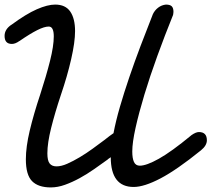

<svg xmlns="http://www.w3.org/2000/svg" viewBox="-45 -773 924 839"><path d="M791 -182Q811 -196 824 -196Q859 -196 859 -160Q859 -137 833 -116Q728 -31 656.5 6.5Q585 44 539 44Q439 44 439 -86Q436 -84 432.5 -81.5Q429 -79 426 -77H427Q398 -56 366.5 -34Q335 -12 303 5.5Q271 23 239 34.5Q207 46 177 46Q122 46 95 18.5Q68 -9 68 -77Q68 -131 85 -202.5Q102 -274 131 -361Q157 -441 173.5 -506.5Q190 -572 190 -614Q190 -657 168 -657Q149 -657 118 -641.5Q87 -626 39 -593L40 -594Q22 -581 7 -581Q-25 -581 -25 -616Q-25 -645 5 -665L4 -664Q69 -712 116 -732.5Q163 -753 196 -753Q241 -753 262 -722.5Q283 -692 283 -637Q283 -589 266 -514.5Q249 -440 221 -358Q195 -280 178.5 -214Q162 -148 162 -103Q162 -71 172 -58.5Q182 -46 202 -46Q223 -46 249 -57.5Q275 -69 303.5 -86Q332 -103 359.5 -123Q387 -143 411 -161Q425 -172 433.5 -178.5Q442 -185 451 -191Q461 -244 479 -306Q497 -368 520 -435.5Q543 -503 569.5 -573Q596 -643 623 -711Q631 -728 646 -739.5Q661 -751 680 -753Q698 -753 705.5 -745.5Q713 -738 713 -721Q713 -716 712 -712Q712 -710 711.5 -709Q711 -708 711 -707Q675 -618 642.5 -528.5Q610 -439 586 -359.5Q562 -280 547.5 -215Q533 -150 533 -111Q533 -81 540.5 -65Q548 -49 566 -49Q595 -49 649.5 -79.5Q704 -110 790 -181Z"/></svg>

Font: Discipuli Britannica Bold
Style: Regular
Weight: 700
Designer: Peter Wiegel
Foundry: Peter Wiegel
Version: Version 0.001 2009